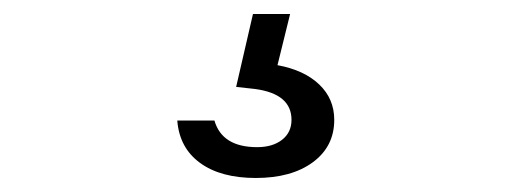

<svg xmlns="http://www.w3.org/2000/svg" viewBox="-20 -40 740 274"><path d="M341 -20H394L376 53Q414 60 435.5 80.5Q457 101 457 131Q457 169 426.5 191.5Q396 214 345 214Q295 214 265.5 192.5Q236 171 233 132H286Q297 170 347 170Q369 170 382.5 159.5Q396 149 396 131Q396 94 344 87L317 84Z"/></svg>

Font: Martian Mono ExtraLight
Style: Regular
Weight: 200
Monospace: yes
Designer: Roman Shamin
Foundry: Evil Martians
Version: Version 1.000; ttfautohint (v1.8.4.7-5d5b)